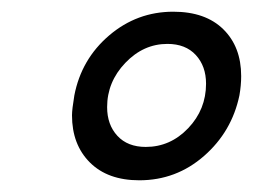

<svg xmlns="http://www.w3.org/2000/svg" viewBox="-20 -749 432 328"><path d="M103 -552Q103 -562 107 -586Q119 -648 166.5 -688.5Q214 -729 276 -729Q331 -729 361.5 -699Q392 -669 392 -619Q392 -603 389 -586Q376 -524 328.5 -482.5Q281 -441 218 -441Q164 -441 133.5 -471.5Q103 -502 103 -552ZM332 -606Q332 -636 314.5 -655Q297 -674 266 -674Q225 -674 194 -641.5Q163 -609 163 -566Q163 -536 180.5 -517Q198 -498 229 -498Q271 -498 301.5 -530Q332 -562 332 -606Z"/></svg>

Font: Taviraj SemiBold
Style: Italic
Weight: 600
Italic angle: -12°
Designer: Katatrad Team
Foundry: CadsonDemak
Version: Version 1.001